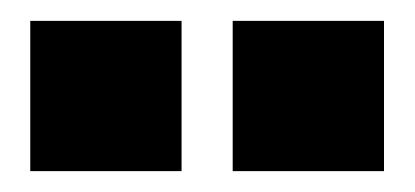

<svg xmlns="http://www.w3.org/2000/svg" viewBox="-20 -785 398 184"><path d="M9 -765V-621H154V-765ZM203 -621H348V-765H203Z"/></svg>

Font: Malmofest
Style: Bold
Weight: 700
Designer: Jonny Pinhorn (Poppins), Kolossal
Version: Version 1.004;Glyphs 3.1.2 (3151)